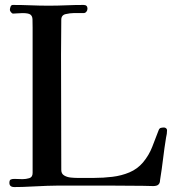

<svg xmlns="http://www.w3.org/2000/svg" viewBox="-20 -755 710 777"><path d="M656 -228Q656 -221 655 -213.5Q654 -206 652 -198Q645 -155 640 -113Q635 -71 628 -28Q628 -24 627 -19Q626 -14 623 -10Q619 -5 612.5 -3.5Q606 -2 600 -2Q590 -2 579.5 -2.5Q569 -3 558 -3Q485 -4 412.5 -4Q340 -4 267 -4Q243 -4 219 -4Q195 -4 171 -3Q138 -2 104.5 0Q71 2 38 2Q18 2 18 -15Q18 -26 23.5 -28.5Q29 -31 38 -31Q46 -31 54.5 -30.5Q63 -30 71 -30Q85 -30 98.5 -34Q112 -38 112 -55V-643Q112 -664 111.5 -677Q111 -690 103 -696Q95 -702 71 -702Q61 -702 51.5 -701Q42 -700 33 -700Q29 -700 24.5 -705.5Q20 -711 20 -715Q20 -720 22.5 -727.5Q25 -735 32 -735Q68 -735 104.5 -733.5Q141 -732 177 -732Q212 -732 247.5 -733.5Q283 -735 318 -735Q334 -735 334 -720Q334 -713 329.5 -707.5Q325 -702 318 -702H277Q264 -702 246 -698Q228 -694 228 -675Q228 -640 227.5 -604.5Q227 -569 227 -534Q227 -417 227.5 -300Q228 -183 228 -67Q228 -52 239.5 -45Q251 -38 266 -36.5Q281 -35 292 -35Q324 -35 361 -35Q398 -35 435 -39.5Q472 -44 504 -57.5Q536 -71 559 -98Q583 -127 596 -160.5Q609 -194 622 -228Q625 -236 631 -237.5Q637 -239 644 -239Q648 -239 652 -236Q656 -233 656 -228Z"/></svg>

Font: Kaisei HarunoUmi Medium
Style: Regular
Weight: 500
Designer: Font-Kai, 金井和夫
Foundry: KAZUO KANAI
Version: Version 5.003